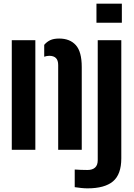

<svg xmlns="http://www.w3.org/2000/svg" viewBox="-20 -820 734 1051"><path d="M44.5 0V-600H173.5V0ZM298.5 0V-463.5Q298.5 -490 286.2 -502.2Q274 -514.5 249.5 -514.5Q242.5 -514.5 235.8 -513.2Q229 -512 222 -509.5V-574.5Q236.5 -591.5 255.2 -600.2Q274 -609 304 -609Q362.5 -609 395 -573Q427.5 -537 427.5 -453V0ZM508 -695.5V-800H647V-695.5ZM459 211Q443 211 424.2 209Q405.5 207 389 204.5V108Q402 109 423 109.8Q444 110.5 458.5 110.5Q486 110.5 500.5 97.2Q515 84 515 57V-600H644V47Q644 134.5 598.5 172.8Q553 211 459 211Z"/></svg>

Font: Big Shoulders Stencil Display Thin ExtraBold
Style: Regular
Weight: 800
Version: Version 2.001